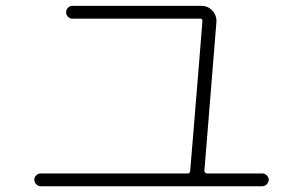

<svg xmlns="http://www.w3.org/2000/svg" viewBox="-20 -692 1040 659"><path d="M120.1 -52.7Q111.3 -52.7 104.5 -59.6Q97.7 -66.4 97.7 -75.2Q97.7 -84 104.5 -90.3Q111.3 -96.7 120.1 -96.7H624Q632.8 -96.7 632.8 -106.4Q635.7 -141.6 645 -252.9Q654.3 -364.3 664.1 -486.3Q673.8 -608.4 674.8 -620.1Q674.8 -627.9 667 -627.9H228.5Q219.7 -627.9 213.4 -634.3Q207 -640.6 207 -649.9Q207 -659.2 213.4 -665.5Q219.7 -671.9 228.5 -671.9H670.9Q694.3 -671.9 709.5 -654.8Q724.6 -637.7 722.7 -615.2L681.6 -106.4Q681.6 -97.7 690.4 -96.7H879.9Q888.7 -96.7 895.5 -90.3Q902.3 -84 902.3 -75.2Q902.3 -66.4 895.5 -59.6Q888.7 -52.7 879.9 -52.7Z"/></svg>

Font: Rounded-X Mgen+ 2m light
Style: Regular
Weight: 200
Designer: [Source Han Sans]
Ryoko NISHIZUKA  (kana & ideographs); Paul D. Hunt (Latin, Greek & Cyrillic); Wenlong ZHANG  (bopomofo
Version: Version 1.059.20150602